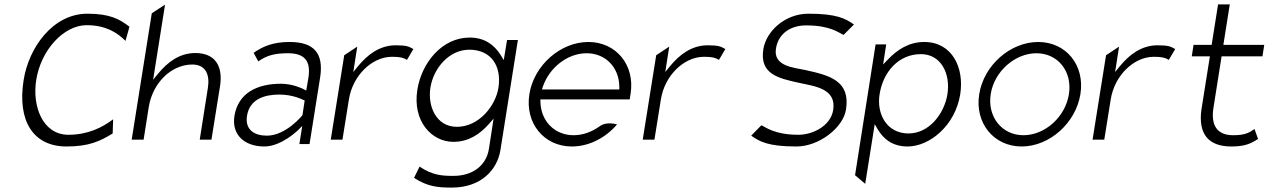

<svg xmlns="http://www.w3.org/2000/svg" viewBox="-20 -652 5751 869"><path d="M87 -290C57 -101 133 11 281 11C381 11 432 -12 490 -48L492 -112C442 -74 376 -42 290 -42C172 -42 125 -173 144 -290C165 -425 268 -538 372 -538C457 -538 509 -506 548 -467L566 -531C521 -566 476 -590 376 -590C218 -590 110 -435 87 -290Z M576 -20H630L653 -166C662 -224 689 -272 723 -305C753 -335 799 -360 850 -360C912 -360 930 -313 921 -255L884 -20H937L976 -263C990 -354 953 -412 864 -412C791 -412 737 -369 695 -318L673 -291L727 -631L667 -592Z M1041 -127C1028 -44 1084 11 1177 11C1253 11 1328 -62 1328 -62L1348 -82L1335 0H1381L1429 -302C1446 -412 1400 -462 1291 -462C1217 -462 1171 -443 1128 -413L1149 -374C1189 -403 1228 -411 1283 -411C1356 -411 1388 -379 1376 -301L1366 -242L1353 -249C1353 -249 1307 -273 1252 -273C1145 -273 1058 -232 1041 -127ZM1098 -128C1110 -205 1180 -224 1244 -224C1309 -224 1352 -200 1359 -197L1349 -131C1348 -129 1274 -38 1188 -38C1131 -38 1088 -65 1098 -128Z M1477 -20H1530L1559 -201C1568 -259 1596 -307 1630 -340C1660 -369 1703 -395 1755 -395C1792 -395 1808 -390 1822 -381L1851 -430C1831 -441 1822 -447 1771 -447C1698 -447 1643 -404 1601 -353L1579 -326L1597 -441L1538 -402Z M1869 -246C1846 -103 1934 -10 2032 -10C2101 -10 2152 -45 2192 -90L2214 -115L2193 21C2181 99 2117 144 2033 144C1982 144 1938 142 1879 102L1854 153C1917 194 1965 197 2025 197C2158 197 2231 116 2245 27L2324 -471H2275L2260 -380L2246 -403C2219 -446 2176 -482 2106 -482C1979 -482 1888 -366 1869 -246ZM1928 -255C1942 -344 2013 -427 2104 -427C2204 -427 2251 -352 2236 -255C2223 -173 2148 -78 2048 -78C1953 -78 1915 -173 1928 -255Z M2376 -226C2355 -95 2442 11 2568 11C2646 11 2721 -28 2773 -89C2755 -94 2719 -99 2695 -81C2660 -56 2620 -40 2576 -40C2491 -40 2429 -103 2426 -189V-202H2830L2834 -227C2855 -357 2769 -462 2643 -462C2517 -462 2397 -357 2376 -226ZM2433 -247 2437 -260C2467 -347 2549 -411 2635 -411C2721 -411 2782 -347 2783 -260V-247Z M2889 -20H2942L2971 -201C2980 -259 3008 -307 3042 -340C3072 -369 3115 -395 3167 -395C3204 -395 3220 -390 3234 -381L3263 -430C3243 -441 3234 -447 3183 -447C3110 -447 3055 -404 3013 -353L2991 -326L3009 -441L2950 -402Z M3435 -430C3417 -317 3501 -298 3597 -277C3663 -262 3767 -253 3751 -154C3739 -80 3656 -42 3594 -42C3485 -42 3445 -77 3426 -85L3380 -38C3418 -11 3457 11 3585 11C3686 11 3796 -73 3809 -156C3830 -287 3734 -311 3625 -335C3575 -346 3479 -351 3492 -432C3503 -503 3562 -538 3631 -537C3739 -537 3779 -502 3798 -494L3845 -541C3807 -568 3767 -590 3639 -590C3532 -590 3448 -510 3435 -430Z M3850 141 3896 180 3939 -90 3953 -66C3979 -23 4019 11 4088 11C4186 11 4303 -82 4326 -225C4345 -345 4290 -462 4163 -462C4093 -462 4040 -426 3999 -383L3977 -360L3991 -451H3943ZM3961 -225C3977 -328 4048 -407 4148 -407C4239 -407 4283 -319 4268 -225C4254 -139 4187 -48 4092 -48C3992 -48 3947 -138 3961 -225Z M4412 -226C4391 -95 4478 11 4604 11C4730 11 4849 -95 4870 -226C4891 -357 4805 -462 4679 -462C4553 -462 4433 -357 4412 -226ZM4464 -226C4480 -329 4574 -411 4671 -411C4768 -411 4834 -329 4818 -226C4802 -123 4710 -40 4612 -40C4515 -40 4448 -123 4464 -226Z M4925 -20H4978L5007 -201C5016 -259 5044 -307 5078 -340C5108 -369 5151 -395 5203 -395C5240 -395 5256 -390 5270 -381L5299 -430C5279 -441 5270 -447 5219 -447C5146 -447 5091 -404 5049 -353L5027 -326L5045 -441L4986 -402Z M5374 -397H5456L5418 -158C5402 -47 5448 11 5553 11C5615 11 5641 -2 5674 -23L5658 -68C5633 -51 5615 -40 5561 -40C5487 -40 5460 -87 5472 -163L5509 -397H5694L5702 -449H5517L5546 -632H5493L5464 -449H5382Z"/></svg>

Font: Charger Sport
Style: ExLitObl
Weight: 200
Designer: Jasper
Foundry: Cannot Into Space Fonts
Version: Version 1.1